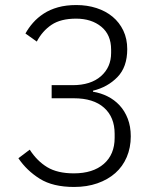

<svg xmlns="http://www.w3.org/2000/svg" viewBox="-20 -730 640 762"><path d="M268 -392Q340 -392 380.5 -427.5Q421 -463 421 -520V-533Q421 -592 382 -624Q343 -656 282 -656Q221 -656 184.5 -631.5Q148 -607 126 -565L81 -597Q93 -619 111 -639.5Q129 -660 153.5 -676Q178 -692 210 -701Q242 -710 283 -710Q326 -710 363 -698Q400 -686 427 -663.5Q454 -641 469.5 -608.5Q485 -576 485 -535Q485 -464 446 -424Q407 -384 349 -370V-366Q380 -361 407 -347.5Q434 -334 454.5 -312Q475 -290 487 -259Q499 -228 499 -189Q499 -144 483 -106.5Q467 -69 437.5 -43Q408 -17 366.5 -2.5Q325 12 274 12Q190 12 138 -20.5Q86 -53 53 -102L98 -136Q127 -91 167.5 -66.5Q208 -42 273 -42Q349 -42 392 -79.5Q435 -117 435 -183V-199Q435 -265 393 -302.5Q351 -340 273 -340H185V-392Z"/></svg>

Font: IBM Plex Sans Thai Looped Light
Style: Regular
Weight: 300
Designer: Mike Abbink, Paul van der Laan, Pieter van Rosmalen, Ben Mitchell, Mark Frömberg
Foundry: Bold Monday
Version: Version 1.1